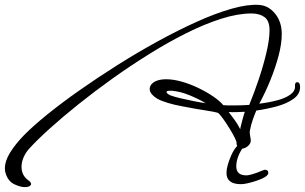

<svg xmlns="http://www.w3.org/2000/svg" viewBox="-101 -550 1247 785"><path d="M0 215Q-17 215 -41 204Q-65 193 -76 165Q-81 152 -81 139Q-81 108 -59.5 73.5Q-38 39 -4 4Q32 -33 90.5 -80.5Q149 -128 223 -180Q297 -232 378.5 -283.5Q460 -335 543 -380.5Q626 -426 703.5 -461Q781 -496 846.5 -514.5Q912 -533 957 -530Q996 -528 1023.5 -494.5Q1051 -461 1051 -411Q1051 -371 1038 -322Q1025 -273 1004.5 -222.5Q984 -172 959 -126Q999 -131 1033 -140Q1067 -149 1087 -164Q1107 -179 1105 -199V-200Q1105 -214 1114 -214Q1126 -214 1126 -194Q1126 -165 1098.5 -145.5Q1071 -126 1030 -115Q989 -104 947 -98Q941 -85 933 -62Q925 -39 922 -22Q920 -14 920 -9Q920 -4 921 1.5Q922 7 923 13Q923 14 923.5 16Q924 18 924 19Q926 32 918 41.5Q910 51 900 55Q894 58 886 58Q870 58 867 42Q866 39 866 30Q861 16 850 -3.5Q839 -23 826.5 -42Q814 -61 803.5 -74.5Q793 -88 789 -89Q781 -92 743 -98Q724 -101 697 -105.5Q670 -110 641 -116Q613 -121 586 -129Q559 -137 541 -147Q528 -155 519.5 -165Q511 -175 511 -186Q511 -195 517 -204Q527 -216 543 -221Q559 -226 578 -226Q607 -226 641 -216.5Q675 -207 708.5 -191Q742 -175 769.5 -156.5Q797 -138 812 -120Q820 -119 831.5 -119Q843 -119 856 -119Q870 -119 886 -119.5Q902 -120 918 -121Q939 -172 958 -229Q977 -286 989 -338Q1001 -390 1001 -426Q1001 -465 980.5 -480Q960 -495 927 -495Q872 -495 804 -473.5Q736 -452 661 -414.5Q586 -377 509 -329Q432 -281 358.5 -228.5Q285 -176 219.5 -123.5Q154 -71 103 -25Q52 21 20 56Q5 72 -4 92Q-13 112 -13 132Q-13 168 16 188Q26 195 26 202Q26 207 21 210Q15 215 0 215ZM740 -128Q714 -144 675.5 -160Q637 -176 602 -179H594Q580 -179 580 -174Q580 -170 585.5 -166Q591 -162 596 -160Q612 -154 638 -148Q664 -142 691.5 -136.5Q719 -131 740 -128ZM881 -22Q882 -24 882 -26.5Q882 -29 883 -32Q887 -47 891 -63Q895 -79 900 -93Q881 -92 864.5 -91.5Q848 -91 834 -92Q845 -78 858 -60Q871 -42 881 -22ZM884 203Q825 203 825 157Q825 143 830 125Q835 107 844 86Q867 35 894 35L900 42Q865 89 865 130Q865 167 906 167Q919 167 950 156Q962 151 971 147.5Q980 144 981 144Q996 144 996 157Q996 173 945 190Q926 196 910.5 199.5Q895 203 884 203Z"/></svg>

Font: WindSong Medium
Style: Regular
Weight: 500
Designer: Robert E. Leuschke
Foundry: Robert E. Leuschke
Version: Version 1.010; ttfautohint (v1.8.3)